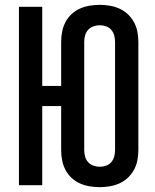

<svg xmlns="http://www.w3.org/2000/svg" viewBox="-20 -763 640 791"><path d="M391 8Q370 8 349 4.5Q328 1 309 -7.5Q290 -16 274.5 -30.5Q259 -45 249.5 -63.5Q240 -82 236 -102.5Q232 -123 232 -144V-326H154V0H58V-735H154V-409H232V-591Q232 -612 236 -632.5Q240 -653 249.5 -671.5Q259 -690 274.5 -704.5Q290 -719 309 -727.5Q328 -736 349 -739.5Q370 -743 391 -743Q412 -743 432.5 -739.5Q453 -736 472 -727.5Q491 -719 506.5 -704.5Q522 -690 532 -671.5Q542 -653 546 -632.5Q550 -612 550 -591V-144Q550 -123 546 -102.5Q542 -82 532 -63.5Q522 -45 506.5 -30.5Q491 -16 472 -7.5Q453 1 432.5 4.5Q412 8 391 8ZM391 -76Q404 -76 417 -80.5Q430 -85 438.5 -95Q447 -105 450.5 -118Q454 -131 454 -144V-591Q454 -604 450.5 -617Q447 -630 438.5 -640Q430 -650 417 -654.5Q404 -659 391 -659Q378 -659 365 -654.5Q352 -650 343 -640Q334 -630 330.5 -617Q327 -604 327 -591V-144Q327 -131 330.5 -118Q334 -105 343 -95Q352 -85 365 -80.5Q378 -76 391 -76Z"/></svg>

Font: Iosevka Fixed Medium Extended
Style: Regular
Weight: 500
Width: 7
Monospace: yes
Designer: Belleve Invis
Foundry: Belleve Invis
Version: Version 24.1.1; ttfautohint (v1.8.4)